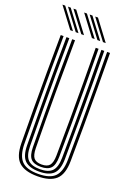

<svg xmlns="http://www.w3.org/2000/svg" viewBox="-188 -1032 755 1102"><g transform="rotate(20 189.0 -480.5)"><path d="M193.2 7.5Q116.2 7.5 79.9 -25.6Q43.5 -58.8 42.5 -139.8Q41.5 -235.2 41 -346.4Q40.5 -457.5 40.9 -573.6Q41.2 -689.8 42.5 -800H60Q58.8 -697.8 58.4 -581.6Q58 -465.5 58.4 -351.4Q58.8 -237.2 60 -140.8Q61 -69.8 91.5 -38.2Q122 -6.8 193.2 -6.8Q264.2 -6.8 294.6 -38.2Q325 -69.8 326 -140.8Q327.2 -235.5 327.6 -346.8Q328 -458 327.6 -574.1Q327.2 -690.2 326 -800H343.5Q344.5 -697.8 345 -585.4Q345.5 -473 345.1 -359.4Q344.8 -245.8 343.5 -139.8Q342.5 -58.5 306 -25.5Q269.5 7.5 193.2 7.5ZM193.2 -21Q133.5 -21 105.9 -47.6Q78.2 -74.2 77.5 -140Q75.8 -297.5 75.6 -462.9Q75.5 -628.2 77.5 -800H95Q93.5 -691.5 93.1 -577.9Q92.8 -464.2 93.2 -353Q93.8 -241.8 95 -140.5Q95.8 -82.8 118.8 -59.1Q141.8 -35.5 193.2 -35.5Q244.2 -35.5 267.2 -59.1Q290.2 -82.8 291 -140.5Q292.2 -241.2 292.8 -352Q293.2 -462.8 292.8 -576.5Q292.2 -690.2 291 -800H308.5Q310.5 -635.2 310.4 -464.1Q310.2 -293 308.5 -140Q307.8 -74.8 280.5 -47.9Q253.2 -21 193.2 -21ZM193.2 -49.8Q151 -49.8 132 -70.1Q113 -90.5 112.5 -141Q111.2 -235.8 110.8 -346.6Q110.2 -457.5 110.6 -573.6Q111 -689.8 112.5 -800H129.8Q128.2 -642 128 -480.5Q127.8 -319 130 -141Q130.8 -98.5 145 -81.4Q159.2 -64.2 193.2 -64.2Q227 -64.2 241.1 -81.4Q255.2 -98.5 256 -141Q257.5 -262.8 257.9 -372.1Q258.2 -481.5 257.8 -586.5Q257.2 -691.5 256.2 -800H273.5Q274.8 -698.2 275.2 -582.6Q275.8 -467 275.2 -352.8Q274.8 -238.5 273.5 -141Q273 -90 253.9 -69.9Q234.8 -49.8 193.2 -49.8ZM151.5 -845 59.2 -967.5H76.2L168.2 -845ZM84 -845 -8 -967.5H8.8L100.8 -845ZM117.8 -845 25.8 -967.5H42.5L134.5 -845ZM284 -845 192 -967.5H209L301 -845ZM216.5 -845 124.5 -967.5H141.5L233.5 -845ZM250.2 -845 158.2 -967.5H175.2L267.2 -845Z"/></g></svg>

Font: Big Shoulders Inline Display SemiBold
Style: Regular
Weight: 600
Designer: Patric King
Foundry: XO Type Co
Version: Version 1.000